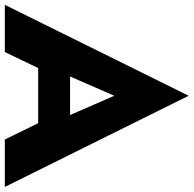

<svg xmlns="http://www.w3.org/2000/svg" viewBox="-24 -760 784 777"><g transform="rotate(90 367.5 -372.0)"><path d="M445 -264H289L367 -443ZM478 -135 544 0H736L367 -744L-1 0H190L255 -135Z"/></g></svg>

Font: Glinicke Jost Bold
Style: Bold
Weight: 700
Version: Version 3.710